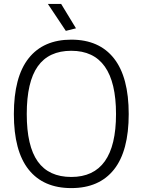

<svg xmlns="http://www.w3.org/2000/svg" viewBox="-20 -953 731 983"><path d="M317 -795 225 -933H293L369 -808ZM345 10Q202 10 126.5 -85Q51 -180 51 -369Q51 -559 126.5 -654.5Q202 -750 345 -750Q488 -750 563.5 -654Q639 -558 639 -369Q639 -180 563.5 -85Q488 10 345 10ZM345 -47Q574 -47 574 -369Q574 -693 345 -693Q230 -693 173.5 -613.5Q117 -534 117 -369Q117 -205 173.5 -126Q230 -47 345 -47Z"/></svg>

Font: Encode Sans Narrow
Style: Light
Weight: 300
Designer: Pablo Impallari, Andres Torresi
Foundry: Pablo Impallari, Andres Torresi
Version: Version 1.000; ttfautohint (v1.00) -l 8 -r 50 -G 200 -x 14 -